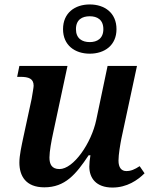

<svg xmlns="http://www.w3.org/2000/svg" viewBox="-20 -832 685 862"><path d="M383 -591C450 -591 503 -629 503 -701C503 -774 450 -812 383 -812C316 -812 263 -774 263 -701C263 -629 316 -591 383 -591ZM383 -643C349 -643 321 -659 321 -701C321 -744 349 -759 383 -759C416 -759 444 -744 444 -701C444 -659 416 -643 383 -643ZM485 10C550 10 598 -23 629 -54L607 -86C584 -71 568 -64 547 -64C525 -64 512 -80 512 -111C512 -139 520 -184 525 -210L595 -536H463L412 -293C390 -189 310 -73 247 -73C212 -73 202 -95 202 -125C202 -152 211 -201 219 -237L283 -536H67L57 -487H71C109 -487 131 -479 131 -447C131 -440 126 -412 122 -388L84 -212C77 -178 67 -135 67 -102C67 -43 95 9 179 9C272 9 321 -49 378 -135H386C383 -118 381 -98 381 -84C381 -33 411 10 485 10Z"/></svg>

Font: Noto Serif SemiBold
Style: Italic
Weight: 600
Italic angle: -12°
Designer: Monotype Design Team
Foundry: Monotype Imaging Inc.
Version: Version 2.014